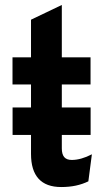

<svg xmlns="http://www.w3.org/2000/svg" viewBox="-20 -742 432 774"><path d="M226.8 12Q165.9 12 135.4 -21.6Q105 -55.2 105 -121.4V-401.4H30.4V-511H105V-662.6L229.2 -722V-511H345V-401.4H229.2V-143.8Q229.2 -120.2 238.9 -108.7Q248.7 -97.2 269.3 -97.2Q306.4 -97.2 350.4 -120L336.2 -11Q312.8 0.4 285.9 6.2Q258.9 12 226.8 12ZM30.7 -198V-308.8H345.3V-198Z"/></svg>

Font: Overpass
Style: Regular
Weight: 400
Designer: Delve Withrington, Dave Bailey, Thomas Jockin
Foundry: Delve Fonts LLC
Version: Version 4.000